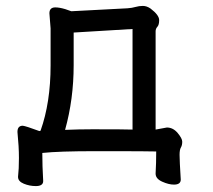

<svg xmlns="http://www.w3.org/2000/svg" viewBox="-20 -512 719 649"><path d="M101 117Q80 117 60.5 109Q41 101 41 86V85Q44 60 44 22Q44 -16 39 -66Q39 -87 57 -87Q67 -86 113 -69L117 -70Q151 -165 151 -291V-416L147 -467Q147 -487 167 -487Q181 -487 201 -481L221 -474L411 -484Q426 -485 438 -488.5Q450 -492 463 -492Q476 -492 489 -483Q518 -461 518 -444Q518 -428 512 -421.5Q506 -415 506 -406V-74L544 -81Q565 -81 580.5 -62.5Q596 -44 596 -33Q596 -21 591.5 -13.5Q587 -6 587 11Q587 31 591 95Q591 112 568 112Q550 112 528 102Q506 92 506 75V74Q508 40 508 0Q496 -1 303 -1Q179 -1 123 5Q123 49 126 100Q126 117 101 117ZM200 -73Q246 -75 292 -75Q403 -75 428 -74V-414L229 -402V-292Q229 -177 200 -73Z"/></svg>

Font: LXGW WenKai TC
Style: Bold
Weight: 700
Designer: LXGW / Fontworks Inc.
Foundry: LXGW / Fontworks Inc.
Version: Version 1.330;April 28, 2024